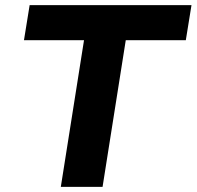

<svg xmlns="http://www.w3.org/2000/svg" viewBox="-20 -725 763 745"><path d="M216 0 306 -569H73L95 -705H723L701 -569H468L378 0Z"/></svg>

Font: Nunito Sans 8pt ExtraBold
Style: Italic
Weight: 800
Italic angle: -9°
Version: Version 3.101;gftools[0.9.27]